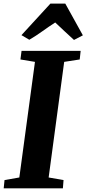

<svg xmlns="http://www.w3.org/2000/svg" viewBox="-29 -1018 468 1038"><path d="M-9 0 -4.5 -44.5 75.5 -58.5 160 -683.5 81.5 -696.5 87.5 -743H407L402 -696.5L318 -683.5L234 -58.5L314.5 -44.5L311 0ZM87 -828 243.5 -998.5H324L419 -827L371 -802Q344.5 -825.5 319.8 -849.2Q295 -873 269.5 -896.5Q232.5 -872.5 200 -849Q167.5 -825.5 129.5 -803Z"/></svg>

Font: Merriweather 36pt ExtraBold
Style: Italic
Weight: 800
Italic angle: -7.8°
Version: Version 2.101